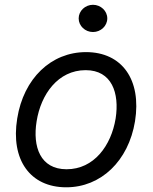

<svg xmlns="http://www.w3.org/2000/svg" viewBox="-20 -770 637 801"><path d="M256.4 11.4C400.9 11.4 516 -98 543.3 -264.2C571 -437.5 489 -552.6 338.8 -552.6C193.5 -552.6 78.5 -443.2 51.8 -275.6C23.8 -103.7 105.5 11.4 256.4 11.4ZM132.8 -264.2C150.6 -376.4 221.9 -477.3 337.4 -477.3C446.4 -477.3 479 -382.1 462.4 -275.6C443.9 -163 372.5 -63.9 257.8 -63.9C148.1 -63.9 115.4 -157.7 132.8 -264.2ZM308.2 -693.2C308.2 -661.9 335.2 -636.4 367.9 -636.4C400.6 -636.4 427.6 -661.9 427.6 -693.2C427.6 -724.4 400.6 -750 367.9 -750C335.2 -750 308.2 -724.4 308.2 -693.2Z"/></svg>

Font: Margiela Sans
Style: Italic
Weight: 400
Italic angle: -9.39999°
Designer: Stefan Endress, Andreas Faust
Version: Version 1.100;FEAKit 1.0